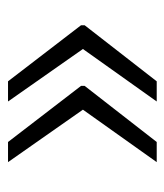

<svg xmlns="http://www.w3.org/2000/svg" viewBox="15 -516 422 493"><g transform="rotate(-90 226.5 -270.0)"><path d="M107.9 -460.9 252 -273.4V-264.2L107.9 -79.1H56.2L190.9 -268.6L56.2 -460.9ZM263.7 -460.9 407.7 -273.4V-264.2L263.7 -79.1H211.9L346.7 -268.6L211.9 -460.9Z"/></g></svg>

Font: Roboto-Light
Style: Regular
Weight: 300
Designer: Google
Version: Version 2.137; 2017